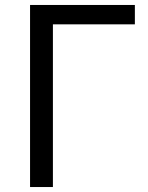

<svg xmlns="http://www.w3.org/2000/svg" viewBox="-20 -753 597 773"><path d="M101 0H193V-655H523V-733H101Z"/></svg>

Font: Noto Sans KR
Style: Regular
Weight: 400
Designer: Ryoko NISHIZUKA 西塚涼子 (kana, bopomofo & ideographs); Paul D. Hunt (Latin, Greek & Cyrillic); Sandoll Communications 산돌커뮤니
Foundry: Adobe
Version: Version 2.004;hotconv 1.0.118;makeotfexe 2.5.65603